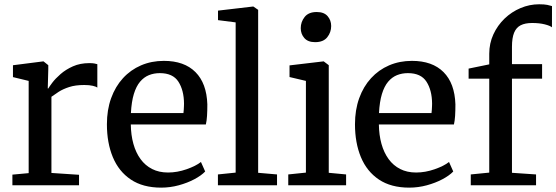

<svg xmlns="http://www.w3.org/2000/svg" viewBox="-20 -849 2550 880"><path d="M36.8 0V-48.6L111.4 -55.5V-478.2L39.4 -495.6V-550L177.4 -567.6H179.6L201.3 -550.2V-531.9L198.9 -443.5H201.3Q205.8 -451.4 219.8 -470.1Q233.9 -488.8 257.6 -509.5Q281.2 -530.2 314.3 -545Q347.4 -559.7 389.5 -559.7Q403.9 -559.7 412.3 -558.1Q420.8 -556.6 426.1 -554.8V-447.7Q420.5 -452.1 405.3 -455.7Q390.1 -459.4 366.2 -459.4Q325.3 -459.4 296.8 -450Q268.2 -440.6 248.8 -428.1Q229.5 -415.5 215.7 -405.4V-56.3L342.2 -47.9V0Z M718.7 11Q635.1 11 579.8 -26Q524.5 -63 497.2 -128.6Q470 -194.2 470 -279.4Q470 -345.3 489.3 -398.9Q508.6 -452.4 543.6 -490.6Q578.5 -528.8 626.3 -549.4Q674.1 -570 731.1 -570Q824.5 -570 875.8 -518.6Q927.2 -467.2 930.3 -370.6Q930.3 -340.5 928.9 -318.1Q927.5 -295.6 923.5 -278.4H579.5Q580.2 -230.1 591.4 -189.7Q602.7 -149.3 624.1 -119.9Q645.5 -90.5 677.1 -74.4Q708.7 -58.3 750.1 -58.3Q792.3 -58.3 835.2 -73.3Q878.1 -88.3 901 -106.6L920.4 -63Q902.5 -44.3 870.8 -27.5Q839 -10.6 799.4 0.2Q759.8 11 718.7 11ZM580 -330.9H820.8Q821.7 -337.9 822.3 -346.5Q822.9 -355.1 823.1 -362.7Q823.4 -370.4 823.4 -374.2Q823 -435 797.8 -474.4Q772.6 -513.8 712.5 -513.8Q685.6 -513.8 662.6 -504.6Q639.6 -495.3 621.9 -474.4Q604.3 -453.5 593.5 -418.2Q582.8 -383 580 -330.9Z M1060.1 -57.9V-746.4L979.2 -756.7V-800.3L1139.8 -819.1H1141.2L1163.2 -803.9V-57L1249.7 -49.5V0H978.8V-49.5Z M1382.1 -57.9V-478.2L1307 -495.9V-549.3L1461.8 -567.6H1463.8L1486.8 -550.2V-57L1566.3 -49.5V0H1301.2V-49.5ZM1423.9 -655.8Q1391.3 -655.8 1374.8 -674.7Q1358.4 -693.6 1358.4 -719.9Q1358.4 -748.6 1376.3 -771.2Q1394.2 -793.9 1431.4 -793.9H1432.4Q1465.1 -793.9 1481.5 -775Q1497.9 -756.1 1497.9 -729.7Q1497.9 -701 1480 -678.4Q1462.1 -655.8 1424.9 -655.8Z M1855.7 11Q1772.1 11 1716.8 -26Q1661.5 -63 1634.2 -128.6Q1607 -194.2 1607 -279.4Q1607 -345.3 1626.3 -398.9Q1645.6 -452.4 1680.6 -490.6Q1715.5 -528.8 1763.3 -549.4Q1811.1 -570 1868.1 -570Q1961.5 -570 2012.8 -518.6Q2064.2 -467.2 2067.3 -370.6Q2067.3 -340.5 2065.9 -318.1Q2064.5 -295.6 2060.5 -278.4H1716.5Q1717.2 -230.1 1728.4 -189.7Q1739.7 -149.3 1761.1 -119.9Q1782.5 -90.5 1814.1 -74.4Q1845.7 -58.3 1887.1 -58.3Q1929.3 -58.3 1972.2 -73.3Q2015.1 -88.3 2038 -106.6L2057.4 -63Q2039.5 -44.3 2007.8 -27.5Q1976 -10.6 1936.4 0.2Q1896.8 11 1855.7 11ZM1717 -330.9H1957.8Q1958.7 -337.9 1959.3 -346.5Q1959.9 -355.1 1960.1 -362.7Q1960.4 -370.4 1960.4 -374.2Q1960 -435 1934.8 -474.4Q1909.6 -513.8 1849.5 -513.8Q1822.6 -513.8 1799.6 -504.6Q1776.6 -495.3 1758.9 -474.4Q1741.3 -453.5 1730.5 -418.2Q1719.8 -383 1717 -330.9Z M2222.4 -57.9V-488.5H2127.8V-534.6L2222.4 -554V-602.7Q2222.4 -650.2 2241.3 -691.4Q2260.3 -732.6 2292.5 -763.7Q2324.8 -794.7 2365.8 -812Q2406.9 -829.4 2450.9 -829.4Q2475.1 -829.4 2488.5 -826.6Q2501.8 -823.8 2510 -821.1L2509.8 -723.9Q2501 -731.2 2476.7 -737.4Q2452.4 -743.6 2419 -743.6Q2386.9 -743.6 2366.6 -733.3Q2346.2 -723 2336.3 -699Q2326.5 -675 2326.5 -634.5V-555.1H2464.6V-488.5H2326.5V-57L2436.9 -49.5V0H2137.7V-49.5Z"/></svg>

Font: Merriweather 7pt Light
Style: Regular
Weight: 300
Designer: Eben Sorkin
Foundry: Eben Sorkin
Version: Version 2.200;gftools[0.9.31]